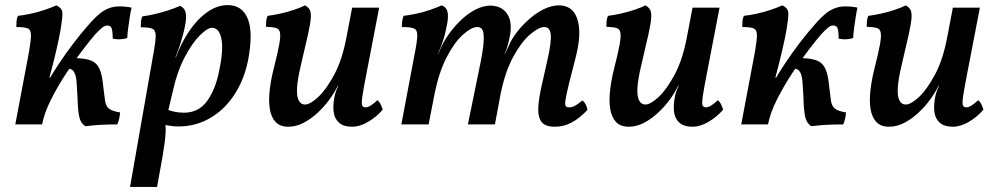

<svg xmlns="http://www.w3.org/2000/svg" viewBox="-20 -488 3908 753"><path d="M40 0 94 -286Q102 -332 101.5 -352Q101 -372 88 -377Q75 -382 44 -382Q44 -394 45 -406Q46 -418 51 -426Q71 -428 99.5 -434Q128 -440 156 -449.5Q184 -459 201 -467Q219 -458 223 -446.5Q227 -435 222 -402Q219 -375 211 -337Q203 -299 193 -258Q183 -217 172.5 -179.5Q162 -142 152 -115L135 -96Q143 -124 164 -161.5Q185 -199 212 -239.5Q239 -280 267.5 -317.5Q296 -355 320 -382Q360 -430 388 -446.5Q416 -463 447 -463Q459 -463 474 -461.5Q489 -460 496 -458Q492 -442 489 -421.5Q486 -401 483 -380Q480 -359 479 -339Q469 -335 452.5 -334Q436 -333 422 -337Q422 -365 418 -376.5Q414 -388 401 -388Q391 -388 380.5 -379.5Q370 -371 354 -354Q335 -332 303.5 -291Q272 -250 239 -199.5Q206 -149 180 -97.5Q154 -46 145 0ZM154 -168V-184H186V-168ZM315 7Q295 -6 290 -33.5Q285 -61 284 -106Q282 -138 280.5 -163.5Q279 -189 271.5 -204Q264 -219 246 -219L269 -260Q303 -260 324.5 -254.5Q346 -249 357.5 -237Q369 -225 375.5 -203.5Q382 -182 385 -148Q389 -113 392 -92.5Q395 -72 407.5 -62Q420 -52 451 -47Q450 -33 447 -21Q444 -9 440 0Q403 0 375 1.5Q347 3 315 7Z M490 245 583 -285Q591 -330 590.5 -350Q590 -370 577 -375.5Q564 -381 532 -381Q532 -393 533 -404.5Q534 -416 539 -424Q558 -426 586 -432.5Q614 -439 641.5 -448Q669 -457 686 -465Q702 -458 707 -442.5Q712 -427 708 -400Q705 -381 700 -361Q695 -341 689 -321.5Q683 -302 676 -284L664 -253L625 -25Q631 1 629.5 32.5Q628 64 618 123L596 245ZM604 -6 629 -62Q644 -54 663 -50Q682 -46 701 -46Q759 -46 792 -91.5Q825 -137 839 -208Q857 -291 848.5 -335Q840 -379 811 -379Q794 -379 764 -349.5Q734 -320 704 -263Q674 -206 656 -123L637 -43L593 -50L646 -264H670Q690 -318 721 -364.5Q752 -411 791.5 -439.5Q831 -468 873 -468Q902 -468 922 -454Q942 -440 952.5 -412.5Q963 -385 963 -345Q963 -305 953 -252Q938 -177 900 -118Q862 -59 805 -25.5Q748 8 679 8Q659 8 638 4Q617 0 604 -6Z M1111 9Q1078 9 1060.5 -10Q1043 -29 1038 -62Q1033 -95 1038 -136.5Q1043 -178 1054 -221Q1069 -280 1075 -313Q1081 -346 1078 -360.5Q1075 -375 1062 -378.5Q1049 -382 1023 -383Q1023 -393 1024 -405Q1025 -417 1030 -426Q1048 -428 1076.5 -434Q1105 -440 1133 -449.5Q1161 -459 1177 -467Q1188 -460 1194 -451Q1200 -442 1199 -420Q1198 -398 1188 -353Q1178 -308 1159 -228Q1147 -177 1145 -143.5Q1143 -110 1151.5 -94Q1160 -78 1176 -78Q1196 -78 1227.5 -107Q1259 -136 1291 -195.5Q1323 -255 1340 -348L1361 -458H1467L1419 -209Q1406 -143 1401.5 -112.5Q1397 -82 1400.5 -74.5Q1404 -67 1414 -67Q1431 -67 1460 -95Q1468 -89 1473 -78.5Q1478 -68 1481 -58Q1456 -29 1423.5 -10Q1391 9 1361 9Q1328 9 1310.5 -6Q1293 -21 1289 -46Q1285 -71 1291 -104Q1293 -116 1297 -128Q1301 -140 1307 -152H1305Q1292 -125 1271.5 -97Q1251 -69 1225 -45Q1199 -21 1170 -6Q1141 9 1111 9Z M2156 9Q2120 9 2105 -8.5Q2090 -26 2091 -62.5Q2092 -99 2105 -155L2127 -253Q2143 -323 2140 -352.5Q2137 -382 2115 -382Q2093 -382 2059 -353Q2025 -324 1993 -265.5Q1961 -207 1943 -118L1921 0H1815L1860 -220Q1874 -286 1876.5 -321Q1879 -356 1873 -369Q1867 -382 1852 -382Q1829 -382 1795.5 -352Q1762 -322 1731.5 -263Q1701 -204 1684 -118L1661 0H1554L1608 -286Q1617 -332 1616.5 -352Q1616 -372 1602 -377Q1588 -382 1556 -382Q1556 -393 1557.5 -405Q1559 -417 1563 -426Q1583 -428 1611.5 -434Q1640 -440 1667.5 -449.5Q1695 -459 1712 -467Q1729 -461 1734 -445.5Q1739 -430 1735 -402Q1728 -362 1719 -333Q1710 -304 1697 -276H1698L1714 -311Q1726 -335 1746 -362Q1766 -389 1792 -413Q1818 -437 1847 -451.5Q1876 -466 1904 -466Q1928 -466 1947.5 -454.5Q1967 -443 1977 -418Q1987 -393 1981 -354Q1978 -337 1973 -317Q1968 -297 1959 -276H1960L1976 -310Q1987 -336 2008 -363Q2029 -390 2056.5 -414Q2084 -438 2114 -452.5Q2144 -467 2172 -467Q2226 -467 2244 -414Q2262 -361 2239 -268L2211 -158Q2201 -117 2198 -97.5Q2195 -78 2198.5 -72.5Q2202 -67 2211 -67Q2224 -67 2235.5 -73.5Q2247 -80 2264 -94Q2273 -87 2277.5 -77.5Q2282 -68 2284 -57Q2252 -23 2221 -7Q2190 9 2156 9Z M2446 9Q2413 9 2395.5 -10Q2378 -29 2373 -62Q2368 -95 2373 -136.5Q2378 -178 2389 -221Q2404 -280 2410 -313Q2416 -346 2413 -360.5Q2410 -375 2397 -378.5Q2384 -382 2358 -383Q2358 -393 2359 -405Q2360 -417 2365 -426Q2383 -428 2411.5 -434Q2440 -440 2468 -449.5Q2496 -459 2512 -467Q2523 -460 2529 -451Q2535 -442 2534 -420Q2533 -398 2523 -353Q2513 -308 2494 -228Q2482 -177 2480 -143.5Q2478 -110 2486.5 -94Q2495 -78 2511 -78Q2531 -78 2562.5 -107Q2594 -136 2626 -195.5Q2658 -255 2675 -348L2696 -458H2802L2754 -209Q2741 -143 2736.5 -112.5Q2732 -82 2735.5 -74.5Q2739 -67 2749 -67Q2766 -67 2795 -95Q2803 -89 2808 -78.5Q2813 -68 2816 -58Q2791 -29 2758.5 -10Q2726 9 2696 9Q2663 9 2645.5 -6Q2628 -21 2624 -46Q2620 -71 2626 -104Q2628 -116 2632 -128Q2636 -140 2642 -152H2640Q2627 -125 2606.5 -97Q2586 -69 2560 -45Q2534 -21 2505 -6Q2476 9 2446 9Z M2887 0 2941 -286Q2949 -332 2948.5 -352Q2948 -372 2935 -377Q2922 -382 2891 -382Q2891 -394 2892 -406Q2893 -418 2898 -426Q2918 -428 2946.5 -434Q2975 -440 3003 -449.5Q3031 -459 3048 -467Q3066 -458 3070 -446.5Q3074 -435 3069 -402Q3066 -375 3058 -337Q3050 -299 3040 -258Q3030 -217 3019.5 -179.5Q3009 -142 2999 -115L2982 -96Q2990 -124 3011 -161.5Q3032 -199 3059 -239.5Q3086 -280 3114.5 -317.5Q3143 -355 3167 -382Q3207 -430 3235 -446.5Q3263 -463 3294 -463Q3306 -463 3321 -461.5Q3336 -460 3343 -458Q3339 -442 3336 -421.5Q3333 -401 3330 -380Q3327 -359 3326 -339Q3316 -335 3299.5 -334Q3283 -333 3269 -337Q3269 -365 3265 -376.5Q3261 -388 3248 -388Q3238 -388 3227.5 -379.5Q3217 -371 3201 -354Q3182 -332 3150.5 -291Q3119 -250 3086 -199.5Q3053 -149 3027 -97.5Q3001 -46 2992 0ZM3001 -168V-184H3033V-168ZM3162 7Q3142 -6 3137 -33.5Q3132 -61 3131 -106Q3129 -138 3127.5 -163.5Q3126 -189 3118.5 -204Q3111 -219 3093 -219L3116 -260Q3150 -260 3171.5 -254.5Q3193 -249 3204.5 -237Q3216 -225 3222.5 -203.5Q3229 -182 3232 -148Q3236 -113 3239 -92.5Q3242 -72 3254.5 -62Q3267 -52 3298 -47Q3297 -33 3294 -21Q3291 -9 3287 0Q3250 0 3222 1.5Q3194 3 3162 7Z M3467 9Q3434 9 3416.5 -10Q3399 -29 3394 -62Q3389 -95 3394 -136.5Q3399 -178 3410 -221Q3425 -280 3431 -313Q3437 -346 3434 -360.5Q3431 -375 3418 -378.5Q3405 -382 3379 -383Q3379 -393 3380 -405Q3381 -417 3386 -426Q3404 -428 3432.5 -434Q3461 -440 3489 -449.5Q3517 -459 3533 -467Q3544 -460 3550 -451Q3556 -442 3555 -420Q3554 -398 3544 -353Q3534 -308 3515 -228Q3503 -177 3501 -143.5Q3499 -110 3507.5 -94Q3516 -78 3532 -78Q3552 -78 3583.5 -107Q3615 -136 3647 -195.5Q3679 -255 3696 -348L3717 -458H3823L3775 -209Q3762 -143 3757.5 -112.5Q3753 -82 3756.5 -74.5Q3760 -67 3770 -67Q3787 -67 3816 -95Q3824 -89 3829 -78.5Q3834 -68 3837 -58Q3812 -29 3779.5 -10Q3747 9 3717 9Q3684 9 3666.5 -6Q3649 -21 3645 -46Q3641 -71 3647 -104Q3649 -116 3653 -128Q3657 -140 3663 -152H3661Q3648 -125 3627.5 -97Q3607 -69 3581 -45Q3555 -21 3526 -6Q3497 9 3467 9Z"/></svg>

Font: Vollkorn Medium
Style: Italic
Weight: 500
Italic angle: -11°
Designer: Friedrich Althausen
Foundry: Friedrich Althausen
Version: Version 5.000